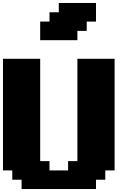

<svg xmlns="http://www.w3.org/2000/svg" viewBox="-20 -1270 915 1290"><path d="M125 0H625V-62.5H687.5V-125H750V-875H500V-187.5H437.5V-125H312.5V-187.5H250V-875H0V-125H62.5V-62.5H125ZM250 -1000H500V-1062.5H562.5V-1125H625V-1250H375V-1187.5H312.5V-1125H250Z"/></svg>

Font: Faithful 32x
Style: Bold
Weight: 400
Foundry: Faithful Resource Pack
Version: Version 1.0; January 27, 2023